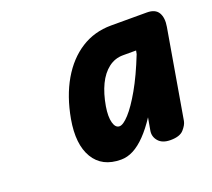

<svg xmlns="http://www.w3.org/2000/svg" viewBox="-85 -1147 727 659"><g transform="rotate(-20 279.0 -817.0)"><path d="M253.5 -594.5Q184.5 -594.5 154 -645.5Q123.5 -696.5 139 -784.5Q153 -862.5 186.2 -919.8Q219.5 -977 268.2 -1008Q317 -1039 378 -1039H509Q539.5 -1039 550.8 -1019.8Q562 -1000.5 556.5 -969L501 -645.5Q498.5 -631.5 484.2 -615.5Q470 -599.5 436 -599.5Q406 -599.5 391.8 -616.2Q377.5 -633 381.5 -654.5L389.5 -699.5Q367 -665 344.2 -641.5Q321.5 -618 299 -606.2Q276.5 -594.5 253.5 -594.5ZM287.5 -704Q301 -704 323.2 -728.2Q345.5 -752.5 372.5 -799.8Q399.5 -847 427 -916.5L429.5 -929H381.5Q352 -929 328.5 -911Q305 -893 289.5 -860.8Q274 -828.5 266.5 -784.5Q260.5 -748 266.5 -726Q272.5 -704 287.5 -704Z"/></g></svg>

Font: Edu AU VIC WA NT Hand
Style: Bold
Weight: 700
Version: Version 1.001